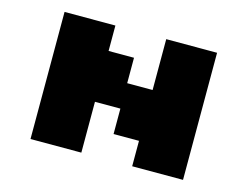

<svg xmlns="http://www.w3.org/2000/svg" viewBox="-88 -768 1177 912"><g transform="rotate(15 500.0 -312.5)"><path d="M125 0V-625H375V-500H500V-375H625V-625H875V0H625V-125H500V-250H375V0Z"/></g></svg>

Font: Silkscreen
Style: Bold
Weight: 700
Designer: Jason Kottke
Foundry: Jason Kottke
Version: Version 1.001; ttfautohint (v1.8.4.7-5d5b)